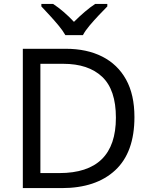

<svg xmlns="http://www.w3.org/2000/svg" viewBox="-20 -964 770 984"><path d="M669 -364Q669 -183 570.5 -91.5Q472 0 296 0H97V-714H317Q425 -714 504 -674Q583 -634 626 -556.5Q669 -479 669 -364ZM574 -361Q574 -504 503.5 -570.5Q433 -637 304 -637H187V-77H284Q574 -77 574 -361ZM315 -784Q302 -807 280 -833.5Q258 -860 234 -886Q210 -912 192 -931V-944H252Q278 -927 306 -903Q334 -879 359 -852Q386 -879 414 -903Q442 -927 468 -944H530V-931Q511 -912 486.5 -886Q462 -860 439.5 -833.5Q417 -807 405 -784Z"/></svg>

Font: Noto Sans Kaithi
Style: Regular
Weight: 400
Designer: Monotype Design Team
Foundry: Monotype Imaging Inc.
Version: Version 2.005; ttfautohint (v1.8.4.7-5d5b)